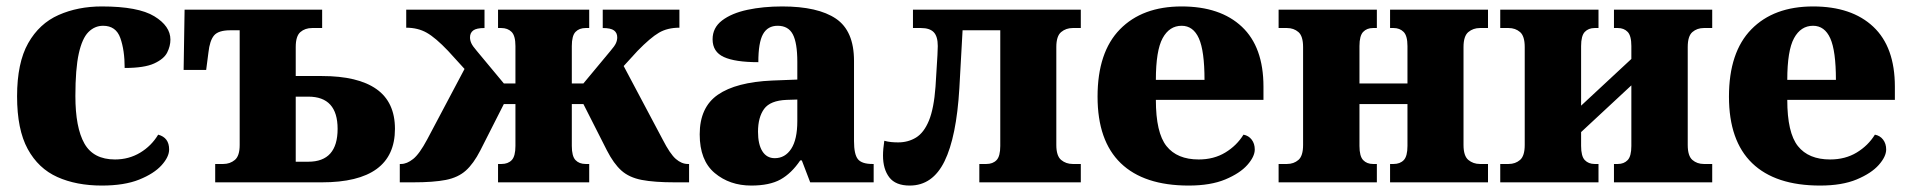

<svg xmlns="http://www.w3.org/2000/svg" viewBox="-20 -566 5930 596"><path d="M296 10Q217 10 158 -16.5Q99 -43 66 -103.5Q33 -164 33 -267Q33 -371 67.5 -432Q102 -493 162 -519.5Q222 -546 296 -546Q409 -546 459 -515.5Q509 -485 509 -443Q509 -423 499 -403Q489 -383 458.5 -369Q428 -355 367 -355Q367 -410 353.5 -448Q340 -486 300 -486Q274 -486 254.5 -466.5Q235 -447 224.5 -399.5Q214 -352 214 -268Q214 -170 242 -120.5Q270 -71 337 -71Q380 -71 415 -92Q450 -113 471 -148Q505 -139 505 -102Q505 -79 481.5 -53Q458 -27 412 -8.5Q366 10 296 10Z M648 0V-57H673Q694 -57 709 -69.5Q724 -82 724 -116V-472H695Q658 -472 644.5 -456Q631 -440 627 -403L620 -349H550L553 -536H980V-479H949Q927 -479 912.5 -466.5Q898 -454 898 -420V-330H979Q1091 -330 1148.5 -289.5Q1206 -249 1206 -166Q1206 0 979 0ZM898 -64H937Q1028 -64 1028 -166Q1028 -266 937 -266H898Z M1221 0V-57H1225Q1243 -57 1262.5 -72.5Q1282 -88 1306 -133L1422 -352L1371 -408Q1332 -449 1304.5 -464.5Q1277 -480 1241 -480V-536H1484V-479Q1459 -479 1449 -471.5Q1439 -464 1439 -450Q1439 -441 1443 -432Q1447 -423 1460 -408L1544 -307H1580V-423Q1580 -455 1568 -467Q1556 -479 1536 -479H1526V-536H1809V-479H1798Q1778 -479 1766.5 -467Q1755 -455 1755 -423V-307H1791L1875 -408Q1888 -423 1892 -432Q1896 -441 1896 -450Q1896 -464 1886 -471.5Q1876 -479 1851 -479V-536H2089V-480Q2052 -480 2025.5 -464.5Q1999 -449 1959 -408L1916 -361L2037 -133Q2060 -88 2078 -72.5Q2096 -57 2115 -57H2119V0H2075Q2011 0 1972 -7.5Q1933 -15 1909 -36.5Q1885 -58 1864 -99L1791 -243H1755V-113Q1755 -81 1766.5 -69Q1778 -57 1798 -57H1809V0H1526V-57H1537Q1557 -57 1568.5 -69Q1580 -81 1580 -113V-243H1544L1471 -99Q1450 -58 1426 -36.5Q1402 -15 1364 -7.5Q1326 0 1262 0Z M2312 10Q2245 10 2198.5 -29Q2152 -68 2152 -149Q2152 -233 2208.5 -272Q2265 -311 2377 -316L2455 -319V-374Q2455 -433 2441 -459.5Q2427 -486 2394 -486Q2363 -486 2348.5 -460Q2334 -434 2334 -373Q2262 -373 2227 -389Q2192 -405 2192 -444Q2192 -480 2221.5 -502.5Q2251 -525 2300 -535.5Q2349 -546 2408 -546Q2519 -546 2575 -508Q2631 -470 2631 -377V-128Q2631 -87 2643 -72Q2655 -57 2688 -57H2692V0H2495L2469 -68H2464Q2437 -28 2403 -9Q2369 10 2312 10ZM2385 -75Q2417 -75 2436 -104Q2455 -133 2455 -190V-257L2422 -256Q2371 -254 2352 -228Q2333 -202 2333 -157Q2333 -118 2346.5 -96.5Q2360 -75 2385 -75Z M2804 10Q2760 10 2740.5 -15.5Q2721 -41 2721 -83Q2721 -93 2722 -104.5Q2723 -116 2725 -129Q2736 -126 2746.5 -125Q2757 -124 2768 -124Q2799 -124 2823.5 -139Q2848 -154 2863.5 -191.5Q2879 -229 2884 -297Q2885 -319 2887 -346Q2889 -373 2890 -395Q2891 -417 2891 -423Q2891 -453 2878.5 -466Q2866 -479 2839 -479H2814V-536H3335V-479H3310Q3289 -479 3274 -466.5Q3259 -454 3259 -420V-116Q3259 -82 3274 -69.5Q3289 -57 3310 -57H3335V0H3020V-57H3042Q3062 -57 3073.5 -69Q3085 -81 3085 -113V-472H2968L2958 -292Q2949 -141 2912 -65.5Q2875 10 2804 10Z M3670 10Q3531 10 3459 -59.5Q3387 -129 3387 -266Q3387 -404 3456.5 -475Q3526 -546 3648 -546Q3768 -546 3835 -483Q3902 -420 3902 -297V-256H3568Q3568 -154 3601 -112.5Q3634 -71 3701 -71Q3748 -71 3783.5 -92.5Q3819 -114 3840 -148Q3856 -145 3865.5 -132.5Q3875 -120 3875 -102Q3875 -80 3852 -54Q3829 -28 3783.5 -9Q3738 10 3670 10ZM3719 -318Q3719 -408 3701.5 -447Q3684 -486 3648 -486Q3610 -486 3589 -447.5Q3568 -409 3568 -318Z M3949 0V-57H3975Q3996 -57 4010.5 -69.5Q4025 -82 4025 -116V-420Q4025 -454 4010.5 -466.5Q3996 -479 3975 -479H3949V-536H4254V-479H4242Q4223 -479 4211.5 -467Q4200 -455 4200 -423V-307H4349V-423Q4349 -455 4337 -467Q4325 -479 4306 -479H4295V-536H4599V-479H4574Q4553 -479 4538 -466.5Q4523 -454 4523 -420V-116Q4523 -82 4538 -69.5Q4553 -57 4574 -57H4599V0H4295V-57H4306Q4326 -57 4337.5 -69Q4349 -81 4349 -113V-243H4200V-113Q4200 -81 4211.5 -69Q4223 -57 4242 -57H4254V0Z M4637 0V-57H4663Q4684 -57 4698.5 -69.5Q4713 -82 4713 -116V-420Q4713 -454 4698.5 -466.5Q4684 -479 4663 -479H4637V-536H4942V-479H4930Q4911 -479 4899.5 -467Q4888 -455 4888 -423V-238L5044 -383V-423Q5044 -455 5032.5 -467Q5021 -479 5002 -479H4990V-536H5295V-479H5269Q5248 -479 5233.5 -466.5Q5219 -454 5219 -420V-116Q5219 -82 5233.5 -69.5Q5248 -57 5269 -57H5295V0H4990V-57H5002Q5021 -57 5032.5 -69Q5044 -81 5044 -113V-301L4888 -156V-113Q4888 -81 4899.5 -69Q4911 -57 4930 -57H4942V0Z M5630 10Q5491 10 5419 -59.5Q5347 -129 5347 -266Q5347 -404 5416.5 -475Q5486 -546 5608 -546Q5728 -546 5795 -483Q5862 -420 5862 -297V-256H5528Q5528 -154 5561 -112.5Q5594 -71 5661 -71Q5708 -71 5743.5 -92.5Q5779 -114 5800 -148Q5816 -145 5825.5 -132.5Q5835 -120 5835 -102Q5835 -80 5812 -54Q5789 -28 5743.5 -9Q5698 10 5630 10ZM5679 -318Q5679 -408 5661.5 -447Q5644 -486 5608 -486Q5570 -486 5549 -447.5Q5528 -409 5528 -318Z"/></svg>

Font: Noto Serif ExtraBold
Style: Regular
Weight: 800
Designer: Monotype Design Team
Foundry: Monotype Imaging Inc.
Version: Version 2.014